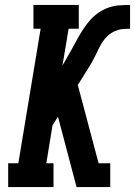

<svg xmlns="http://www.w3.org/2000/svg" viewBox="-20 -755 545 775"><path d="M13 0V-96H54L144 -639H115V-735H298V-639H257L232 -490L248 -518Q259 -537 270 -557Q281 -577 292 -597Q303 -617 315.5 -636.5Q328 -656 343.5 -673.5Q359 -691 378 -704Q397 -717 418.5 -724.5Q440 -732 462 -733.5Q484 -735 505 -735V-639Q490 -639 474.5 -637.5Q459 -636 444 -629.5Q429 -623 416.5 -612Q404 -601 395 -587.5Q386 -574 379 -559.5Q372 -545 365 -530.5Q358 -516 350 -502Q342 -488 333 -474L294 -412L378 -96H425V0H289L214 -284L192 -249L167 -96H196V0Z"/></svg>

Font: Iosevka Slab
Style: Bold Italic
Weight: 700
Italic angle: -9°
Monospace: yes
Designer: Belleve Invis
Foundry: Belleve Invis
Version: Version 11.1.0; ttfautohint (v1.8.3)